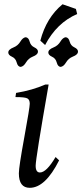

<svg xmlns="http://www.w3.org/2000/svg" viewBox="-20 -877 387 904"><path d="M120.1 7.3Q68.8 7.3 68.8 -61Q68.8 -90.8 94.5 -231Q120.1 -371.1 120.1 -388.7Q120.1 -407.7 108.6 -413.8Q97.2 -419.9 52.7 -419.9L55.7 -439.5Q131.8 -452.1 193.4 -479H209Q147.9 -129.9 147.9 -96.7Q147.9 -64.9 168 -64.9Q198.7 -64.9 241.7 -137.7L258.3 -122.1Q193.4 7.3 120.1 7.3ZM76.7 -562Q63.5 -563.5 58.6 -582.8Q53.7 -602.1 36.4 -609.9Q19 -617.7 19 -629.9Q19 -644 43.9 -653.8Q64.5 -662.1 75.9 -681.2Q87.4 -700.2 101.1 -701.7Q114.7 -700.2 119.6 -681.2Q124.5 -662.1 141.6 -654.1Q158.7 -646 158.7 -634.3Q158.7 -619.6 134.3 -610.4Q113.8 -602.1 102.3 -582.8Q90.8 -563.5 76.7 -562ZM265.1 -562Q252 -563.5 247.1 -582.8Q242.2 -602.1 224.9 -609.9Q207.5 -617.7 207.5 -629.9Q207.5 -644 232.4 -653.8Q252.9 -662.1 264.4 -681.2Q275.9 -700.2 289.6 -701.7Q303.2 -700.2 308.1 -681.2Q313 -662.1 330.1 -654.1Q347.2 -646 347.2 -634.3Q347.2 -619.6 322.8 -610.4Q302.2 -602.1 290.8 -582.8Q279.3 -563.5 265.1 -562ZM192.4 -665 169.9 -685.5Q198.2 -793.9 274.4 -856.9L337.4 -835L343.3 -811Q247.1 -769.5 192.4 -665Z"/></svg>

Font: Kelvinch
Style: Italic
Weight: 400
Italic angle: -10°
Designer: Paul James Miller
Foundry: High-Logic / Made with FontCreator
Version: Version 3.40;July 22, 2017;FontCreator 11.0.0.2388 64-bit